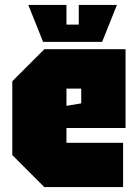

<svg xmlns="http://www.w3.org/2000/svg" viewBox="-20 -760 560 780"><path d="M30 -130V-430L160 -560H490V-240H250V-180H480V0H160ZM250 -330 310 -340V-400H250ZM300 -740H455L395 -590H155L95 -740H250V-660H300Z"/></svg>

Font: Tektur Condensed Black
Style: Regular
Weight: 900
Width: 3
Designer: Adam Jagosz
Foundry: Adam Jagosz
Version: Version 1.005;gftools[0.9.30]